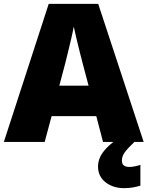

<svg xmlns="http://www.w3.org/2000/svg" viewBox="-20 -737 766 997"><path d="M515 0 480 -134H248L212 0H0L233 -717H490L726 0ZM409 -409Q404 -428 395 -463.5Q386 -499 377 -537Q368 -575 363 -599Q359 -575 350.5 -539Q342 -503 333.5 -468Q325 -433 319 -409L288 -292H440ZM613 97Q613 115 623.5 122.5Q634 130 651 130Q664 130 681.5 126.5Q699 123 709 119V227Q693 232 672 236Q651 240 624 240Q567 240 528 209.5Q489 179 489 127Q489 104 499 80.5Q509 57 534 31Q559 5 603 -25L678 0Q644 32 628.5 53Q613 74 613 97Z"/></svg>

Font: Noto Sans Thai Black
Style: Regular
Weight: 900
Version: Version 2.001